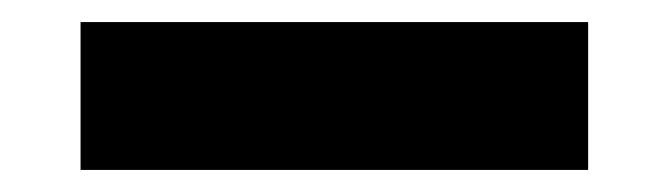

<svg xmlns="http://www.w3.org/2000/svg" viewBox="-20 54 606 174"><path d="M53 74H513V208H53Z"/></svg>

Font: Piazzolla Black
Style: Regular
Weight: 900
Designer: Juan Pablo del Peral
Foundry: Huerta Tipografica
Version: Version 1.330